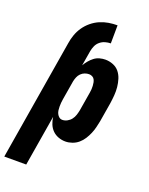

<svg xmlns="http://www.w3.org/2000/svg" viewBox="-209 -831 883 1135"><g transform="rotate(20 232.0 -264.0)"><path d="M90 -544Q94 -571 103.5 -598Q113 -625 129.5 -649Q146 -673 169 -692Q192 -711 218.5 -722.5Q245 -734 272.5 -738.5Q300 -743 328 -743L327 -629Q310 -629 292.5 -624Q275 -619 260.5 -607Q246 -595 238.5 -578Q231 -561 228 -544ZM-36 215 90 -544H228L212 -449Q221 -465 233.5 -480Q246 -495 261 -506.5Q276 -518 294.5 -523Q313 -528 330 -528Q356 -528 379.5 -518.5Q403 -509 418 -490.5Q433 -472 440.5 -448Q448 -424 450.5 -399Q453 -374 451 -348Q449 -322 445 -295L425 -175Q421 -155 416 -134.5Q411 -114 402.5 -94Q394 -74 382 -55Q370 -36 353 -21.5Q336 -7 314.5 0.5Q293 8 272 8Q249 8 227.5 0Q206 -8 190.5 -23.5Q175 -39 166.5 -60Q158 -81 155 -104L102 215ZM212 -106Q227 -106 242 -114Q257 -122 267 -135Q277 -148 282 -163.5Q287 -179 290 -194L310 -314Q312 -325 312.5 -335.5Q313 -346 312.5 -356.5Q312 -367 310 -377Q308 -387 303.5 -395.5Q299 -404 289.5 -409Q280 -414 269 -414Q256 -414 242.5 -409Q229 -404 218.5 -393.5Q208 -383 202.5 -369.5Q197 -356 194 -342L174 -222Q172 -210 171 -198.5Q170 -187 170 -175Q170 -163 171.5 -151.5Q173 -140 178 -130Q183 -120 191.5 -113Q200 -106 212 -106Z"/></g></svg>

Font: Iosevka Heavy Oblique
Style: Regular
Weight: 900
Italic angle: -9°
Monospace: yes
Designer: Belleve Invis
Foundry: Belleve Invis
Version: Version 32.5.0; ttfautohint (v1.8.4)